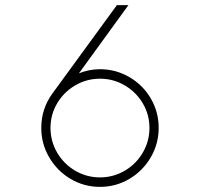

<svg xmlns="http://www.w3.org/2000/svg" viewBox="-20 -714 780 749"><path d="M481 -694 288 -428Q328 -444 370 -444Q432 -444 485 -413Q538 -382 568.5 -329.5Q599 -277 599 -215Q599 -153 568 -100Q537 -47 484.5 -16Q432 15 370 15Q308 15 255.5 -16Q203 -47 172 -100Q141 -153 141 -215Q141 -290 185 -350L436 -694ZM563 -215Q563 -267 537 -311Q511 -355 466.5 -381Q422 -407 370 -407Q318 -407 273.5 -381Q229 -355 203 -311Q177 -267 177 -215Q177 -163 203 -118.5Q229 -74 273.5 -48Q318 -22 370 -22Q422 -22 466.5 -48Q511 -74 537 -118.5Q563 -163 563 -215Z"/></svg>

Font: Major Mono Display
Style: Regular
Weight: 400
Designer: Emre Parlak
Foundry: Emre Parlak
Version: Version 2.000; ttfautohint (v1.8) -l 8 -r 50 -G 200 -x 14 -D